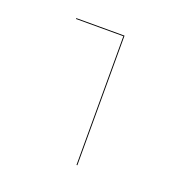

<svg xmlns="http://www.w3.org/2000/svg" viewBox="-70 -616 386 419"><g transform="rotate(20 123.5 -406.5)"><path d="M150 -555H40V-557H152V-256H150Z"/></g></svg>

Font: FiraGO Two
Style: Regular
Weight: 100
Designer: bBox Type
Foundry: bBox Type GmbH
Version: Version 1.001